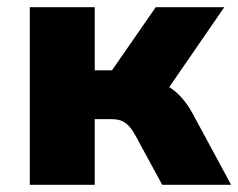

<svg xmlns="http://www.w3.org/2000/svg" viewBox="-20 -515 664 535"><path d="M63 0V-495H244V-319H292L414 -495H605L428 -238L398 -291Q425 -288 446.5 -275.5Q468 -263 485.5 -243.5Q503 -224 516 -200L624 0H432L356 -140Q347 -156 337.5 -165.5Q328 -175 317 -179Q306 -183 290 -183H244V0Z"/></svg>

Font: Nunito Sans 11pt Black
Style: Regular
Weight: 900
Version: Version 3.101;gftools[0.9.27]